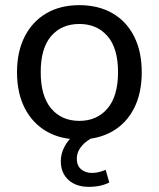

<svg xmlns="http://www.w3.org/2000/svg" viewBox="-20 -532 616 745"><path d="M288 9Q214 9 160 -22.5Q106 -54 76 -112.5Q46 -171 46 -252Q46 -332 76 -390.5Q106 -449 160 -480.5Q214 -512 288 -512Q362 -512 416.5 -480.5Q471 -449 500.5 -390.5Q530 -332 530 -252Q530 -171 500.5 -112.5Q471 -54 416.5 -22.5Q362 9 288 9ZM288 -63Q356 -63 397 -111Q438 -159 438 -252Q438 -345 397 -392Q356 -439 288 -439Q219 -439 178.5 -392Q138 -345 138 -252Q138 -159 178.5 -111Q219 -63 288 -63ZM324 193Q275 193 245.5 166Q216 139 216 94Q216 54 242 18.5Q268 -17 313 -37L344 0Q328 7 313 19Q298 31 288 47.5Q278 64 278 84Q278 111 295 125Q312 139 336 139Q350 139 363 136Q376 133 390 127L404 176Q389 184 369 188.5Q349 193 324 193Z"/></svg>

Font: Mulish ExtraLight Medium
Style: Regular
Weight: 500
Version: Version 3.603